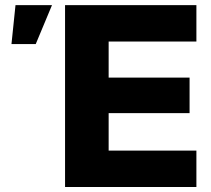

<svg xmlns="http://www.w3.org/2000/svg" viewBox="-20 -748 844 768"><path d="M240.2 0V-727.5H765.6V-582H414.6V-437.5H738.3V-295.4H414.6V-145.5H765.6V0ZM25.9 -571.8 42 -727.5H188L123 -571.8Z"/></svg>

Font: Inter 24pt ExtraBold
Style: Regular
Weight: 800
Designer: Rasmus Andersson
Foundry: rsms
Version: Version 4.001;git-66647c0bb